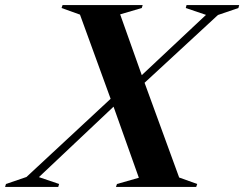

<svg xmlns="http://www.w3.org/2000/svg" viewBox="-102 -735 960 755"><path d="M444 -36 344.5 -315.5 51 -38.5 130.5 -11.5 127 0H-82L-78.5 -11.5L2 -39L333 -346.5L212.5 -677.5L140 -703.5L144 -715H459L455.5 -703.5L370.5 -678.5L455.5 -439.5L708 -676.5L628.5 -703.5L631.5 -715H838.5L835.5 -703.5L755 -676L466.5 -409.5L602.5 -37L673.5 -11.5L669.5 0H354L358 -11.5Z"/></svg>

Font: Newsreader 72pt SemiBold
Style: Italic
Weight: 600
Italic angle: -17°
Designer: Hugues Gentile
Foundry: Production Type
Version: Version 1.003; ttfautohint (v1.8.3)